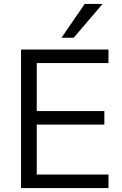

<svg xmlns="http://www.w3.org/2000/svg" viewBox="-20 -957 623 977"><path d="M87 0V-705H532V-636H167V-392H511V-323H167V-69H532V0ZM293 -765 411 -937H502L355 -765Z"/></svg>

Font: Nunito Sans 12pt ExtraLight 12pt
Style: Regular
Weight: 400
Version: Version 3.101;gftools[0.9.27]